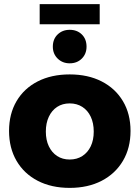

<svg xmlns="http://www.w3.org/2000/svg" viewBox="-20 -908 678 934"><path d="M319 -546Q408 -546 474.5 -512Q541 -478 578 -416Q615 -354 615 -271Q615 -188 578 -125.5Q541 -63 474.5 -28.5Q408 6 319 6Q230 6 163.5 -28.5Q97 -63 60.5 -125.5Q24 -188 24 -271Q24 -354 60.5 -416Q97 -478 163.5 -512Q230 -546 319 -546ZM319 -405Q284 -405 258 -388Q232 -371 217.5 -340Q203 -309 203 -268Q203 -227 217.5 -196.5Q232 -166 258 -149Q284 -132 319 -132Q354 -132 380.5 -149Q407 -166 421.5 -196.5Q436 -227 436 -268Q436 -309 421.5 -340Q407 -371 380.5 -388Q354 -405 319 -405ZM319 -763Q355 -763 378 -740.5Q401 -718 401 -681Q401 -646 378 -623Q355 -600 319 -600Q284 -600 260.5 -623Q237 -646 237 -681Q237 -718 260.5 -740.5Q284 -763 319 -763ZM173 -888H465V-790H173Z"/></svg>

Font: Alexandria
Style: Bold
Weight: 700
Designer: Mohamed Gaber
Foundry: Kief Type Foundry
Version: Version 5.100